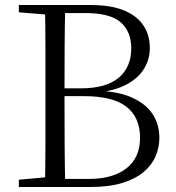

<svg xmlns="http://www.w3.org/2000/svg" viewBox="-20 -745 702 765"><path d="M55 0V-29L189 -41H200V0ZM159 0Q161 -84 161 -167.5Q161 -251 161 -337V-392Q161 -475 161 -559Q161 -643 159 -725H240Q238 -643 237.5 -559Q237 -475 237 -386V-368Q237 -261 237.5 -172.5Q238 -84 240 0ZM200 0V-32H333Q430 -32 484 -74.5Q538 -117 538 -196Q538 -277 484 -319.5Q430 -362 313 -362H200V-393H302Q402 -393 452.5 -435Q503 -477 503 -553Q503 -619 461 -656Q419 -693 319 -693H200V-725H341Q422 -725 474 -703.5Q526 -682 551.5 -643.5Q577 -605 577 -553Q577 -510 554.5 -472Q532 -434 483.5 -408Q435 -382 356 -375L362 -384Q452 -381 507.5 -355.5Q563 -330 589 -289Q615 -248 615 -196Q615 -157 599.5 -121.5Q584 -86 551.5 -59Q519 -32 467 -16Q415 0 341 0ZM55 -696V-725H200V-685H189Z"/></svg>

Font: Noto Serif SC ExtraLight Light
Style: Regular
Weight: 300
Version: Version 2.002-H1;hotconv 1.1.0;makeotfexe 2.6.0